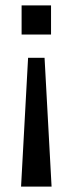

<svg xmlns="http://www.w3.org/2000/svg" viewBox="-20 -511 269 711"><path d="M58 180 84 -297H145L171 180ZM60 -383V-491H169V-383Z"/></svg>

Font: Nunito Sans 10pt SemiCondensed Medium
Style: Regular
Weight: 500
Width: 4
Designer: Vernon Adams
Foundry: Vernon Adams
Version: Version 3.101;gftools[0.9.27]